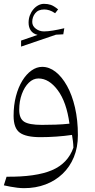

<svg xmlns="http://www.w3.org/2000/svg" viewBox="-20 -709 497 1000"><path d="M341.8 -64.9Q307.1 -61 269 -59.8Q231 -58.6 198.2 -58.6Q131.3 -58.6 105.7 -75.2Q80.1 -91.8 80.1 -136.7Q80.1 -182.1 93.8 -219.2Q107.4 -256.3 130.1 -278.3Q152.8 -300.3 180.2 -300.3Q235.4 -300.3 281 -238.8Q326.7 -177.2 341.8 -64.9ZM105.5 271Q166 271 217 251.7Q268.1 232.4 305.9 196.3Q343.8 160.2 364.7 109.4Q385.7 58.6 385.7 -4.9Q385.7 -83.5 370.6 -148.9Q355.5 -214.4 329.1 -261.7Q302.7 -309.1 269.5 -335Q236.3 -360.8 199.7 -360.8Q170.9 -360.8 144 -341.8Q117.2 -322.8 96.2 -288.6Q75.2 -254.4 63 -207.8Q50.8 -161.1 50.8 -105.5Q50.8 -41.5 83 -18.1Q115.2 5.4 190.4 5.4Q231 5.4 273.2 2.4Q315.4 -0.5 355 -6.3Q357.9 11.7 359.9 26.6Q361.8 41.5 362.3 60.1Q333.5 142.1 250.5 177.5Q167.5 212.9 14.2 211.4L0 256.3Q16.1 259.8 33.9 263.2Q51.8 266.6 70.3 268.8Q88.9 271 105.5 271ZM147.9 -594.7Q147.9 -620.6 163.6 -640.1Q179.2 -659.7 210.4 -659.7Q223.1 -659.7 236.8 -655.5Q250.5 -651.4 267.1 -640.1L282.7 -660.2Q259.8 -678.7 244.1 -683.8Q228.5 -689 209 -689Q193.8 -689 179.4 -681.4Q165 -673.8 153.6 -660.2Q142.1 -646.5 135.5 -628.9Q128.9 -611.3 128.9 -590.8Q128.9 -566.9 140.4 -550Q151.9 -533.2 175.8 -527.3L89.8 -497.6V-466.3L271.5 -528.3L309.6 -530.3L314.9 -562Q282.2 -554.2 255.1 -549.8Q228 -545.4 209.5 -545.4Q185.1 -545.4 166.5 -559.6Q147.9 -573.7 147.9 -594.7Z"/></svg>

Font: Pinar-VF-FD
Style: Regular
Weight: 300
Designer: Amin Abedi
Version: Version 3.0